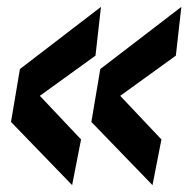

<svg xmlns="http://www.w3.org/2000/svg" viewBox="-20 -550 548 559"><path d="M190 -11 12 -195 38 -349 274 -530 258 -388 96 -271 216 -144ZM424 -11 246 -195 272 -349 508 -530 492 -388 330 -271 450 -144Z"/></svg>

Font: Georama SemiBold
Style: Italic
Weight: 600
Italic angle: -9°
Designer: Jean-Baptiste Levee
Foundry: Production Type
Version: Version 1.000